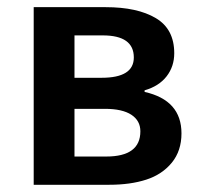

<svg xmlns="http://www.w3.org/2000/svg" viewBox="-20 -511 558 531"><path d="M73.2 0V-491.2H272Q359.9 -491.2 410.9 -460.9Q461.9 -430.7 461.9 -363.8Q461.9 -327.1 440.7 -299.8Q419.4 -272.5 379.9 -261.2V-256.8Q481.9 -233.9 481.9 -142.1Q481.9 -93.8 455.1 -61Q428.2 -28.3 384.5 -14.2Q340.8 0 282.2 0ZM186 -295.9H261.2Q350.1 -295.9 350.1 -352.1Q350.1 -413.1 264.2 -413.1H186ZM186 -78.1H273.9Q368.2 -78.1 368.2 -147.9Q368.2 -177.2 343.3 -193.6Q318.4 -210 270 -210H186Z"/></svg>

Font: Source Sans 3 Semibold
Style: Regular
Weight: 600
Designer: Paul D. Hunt
Foundry: Adobe
Version: Version 3.052;hotconv 1.1.0;makeotfexe 2.6.0